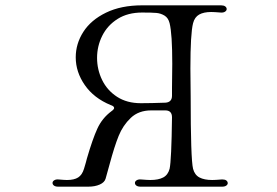

<svg xmlns="http://www.w3.org/2000/svg" viewBox="-20 -701 1040 720"><path d="M507 -1Q497 -1 491.5 -5Q486 -9 486 -15Q486 -21 492.5 -25Q499 -29 509 -28Q533 -26 544 -26Q574 -26 592 -35.5Q610 -45 616 -68Q623 -100 625 -261Q625 -287 600 -287H547Q500 -287 470.5 -259Q441 -231 425 -191.5Q409 -152 391 -85L376 -31Q372 -17 354 -9Q336 -1 311 -1H198Q188 -1 182.5 -5Q177 -9 177 -15Q177 -21 183.5 -25Q190 -29 200 -28Q222 -26 231 -26Q258 -26 273 -35.5Q288 -45 295 -68Q303 -94 306 -107Q327 -179 345 -218.5Q363 -258 398 -284Q408 -291 408 -296Q408 -303 395 -307Q332 -333 298 -382Q264 -431 264 -486Q264 -537 292.5 -581.5Q321 -626 377.5 -653.5Q434 -681 513 -681H809Q819 -681 824.5 -677Q830 -673 830 -667Q830 -661 823.5 -657Q817 -653 807 -654Q783 -656 772 -656Q744 -656 727 -646.5Q710 -637 704 -614Q694 -575 694 -444L695 -341Q695 -104 704 -68Q710 -45 728 -35.5Q746 -26 776 -26Q787 -26 811 -28H815Q824 -28 829 -24Q834 -20 834 -14Q834 -9 828.5 -5Q823 -1 813 -1ZM625 -371 626 -462Q626 -574 616 -614Q611 -634 597 -642.5Q583 -651 566.5 -652.5Q550 -654 513 -654Q459 -654 421 -630Q383 -606 363.5 -567Q344 -528 344 -484Q344 -440 363 -401Q382 -362 419 -338Q456 -314 508 -314Q547 -314 601 -316Q625 -318 625 -342Z"/></svg>

Font: Hina Mincho
Style: Regular
Weight: 400
Designer: satsuyako
Foundry: satsuyako
Version: Version 1.100